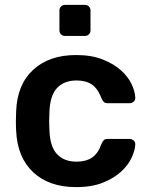

<svg xmlns="http://www.w3.org/2000/svg" viewBox="-20 -755 611 785"><path d="M246 -608Q236 -608 229.5 -614.5Q223 -621 223 -631V-712Q223 -722 229.5 -728.5Q236 -735 246 -735H327Q337 -735 343.5 -728.5Q350 -722 350 -712V-631Q350 -621 343.5 -614.5Q337 -608 327 -608ZM291 10Q181 10 116 -50.5Q51 -111 46 -220Q45 -235 45 -259.5Q45 -284 46 -300Q50 -409 115.5 -469.5Q181 -530 291 -530Q354 -530 399.5 -512Q445 -494 474.5 -467.5Q504 -441 518 -411Q532 -381 533 -357Q534 -346 526.5 -339.5Q519 -333 509 -333H421Q410 -333 405 -337.5Q400 -342 395 -353Q380 -393 355.5 -409.5Q331 -426 293 -426Q242 -426 213 -395Q184 -364 182 -295Q181 -277 181 -258Q181 -239 182 -225Q184 -156 213 -125Q242 -94 293 -94Q331 -94 356 -110.5Q381 -127 395 -167Q400 -178 405 -182.5Q410 -187 421 -187H509Q519 -187 526.5 -180.5Q534 -174 533 -163Q532 -141 518.5 -111Q505 -81 476 -54Q447 -27 401.5 -8.5Q356 10 291 10Z"/></svg>

Font: Fz Rubik Med
Style: Regular
Weight: 500
Designer: Hubert and Fischer
Foundry: Hubert and Fischer
Version: Vit hóa bi FontZin.com